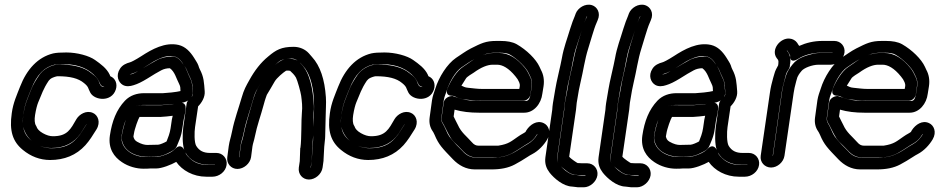

<svg xmlns="http://www.w3.org/2000/svg" viewBox="-20 -693 3993 816"><path d="M349 -166C349 -166 348 -166 348 -165L321 -123C318 -118 312 -112 307 -106C283 -78 250 -63 200 -63C169 -63 141 -73 113 -96C92 -113 82 -131 79 -154C89 -106 136 -64 198 -64C257 -64 295 -87 322 -125C328 -134 349 -169 349 -166ZM356 -391C324 -411 283 -419 231 -419C198 -419 163 -398 147 -374C132 -352 120 -332 113 -314C99 -277 86 -254 79 -204C77 -192 77 -181 77 -170C76 -183 78 -197 80 -212C86 -255 100 -282 112 -313C137 -378 170 -408 211 -418C216 -419 232 -420 255 -420C319 -420 361 -396 387 -367C400 -353 400 -347 407 -334C411 -327 417 -326 424 -323C406 -323 404 -337 400 -347C393 -365 374 -378 356 -391ZM337 -340C358 -323 353 -319 364 -299C382 -266 454 -258 472 -312C480 -336 471 -360 449 -369C448 -370 447 -374 446 -376C433 -403 408 -421 384 -438C359 -456 308 -470 262 -470C237 -470 220 -469 206 -466C141 -450 94 -399 65 -324C52 -290 36 -257 30 -212C19 -137 34 -91 77 -56C111 -28 150 -13 193 -13C253 -13 304 -33 343 -76C361 -96 375 -119 390 -143C409 -174 396 -204 375 -213C347 -226 317 -207 305 -187C280 -144 267 -114 205 -114C192 -114 178 -118 162 -127C146 -136 138 -146 135 -155C135 -156 134 -158 133 -159C127 -168 126 -185 129 -204C133 -229 138 -247 142 -257C158 -294 163 -314 187 -350C191 -355 195 -359 204 -363C216 -368 224 -369 224 -369C279 -369 313 -360 337 -340Z M760 -181 767 -215V-216L769 -231C770 -241 767 -259 745 -256C723 -253 723 -250 692 -248L666 -246H602C585 -246 577 -247 568 -245C530 -238 517 -195 507 -158C504 -146 501 -136 499 -124L497 -110V-104C500 -80 512 -61 531 -48C552 -34 578 -27 599 -27L645 -28C661 -28 679 -34 696 -43C709 -50 727 -56 734 -78C735 -80 738 -88 743 -100C749 -115 753 -131 755 -148ZM710 -183V-182L705 -148C702 -127 694 -107 688 -92C680 -87 659 -78 652 -78L606 -77C596 -77 581 -80 562 -91C552 -97 549 -104 547 -113L549 -124C552 -146 568 -189 573 -196H595H660H662L688 -198C698 -199 706 -200 714 -201ZM760 -418C750 -433 736 -453 712 -453C691 -453 665 -448 646 -437C620 -422 620 -423 584 -401C563 -388 548 -380 540 -378C535 -377 532 -377 531 -377C533 -378 534 -378 538 -379C556 -384 576 -395 603 -413C641 -438 683 -462 721 -453C734 -450 748 -440 760 -418ZM893 7V8C893 9 892 8 891 8H864C832 8 807 -1 788 -19C773 -33 771 -37 768 -45C787 -11 823 7 865 7ZM763 -56C762 -58 749 -87 723 -59C717 -53 705 -44 687 -37C668 -29 654 -27 651 -27H625C617 -27 608 -26 597 -26C547 -26 489 -61 497 -117C504 -163 519 -205 545 -233C552 -241 564 -247 586 -247H667H669L706 -250C738 -253 793 -254 799 -295C800 -305 797 -312 797 -324C797 -338 793 -352 786 -365C777 -383 774 -397 764 -413C776 -396 776 -387 784 -372C795 -351 799 -334 798 -320C798 -314 803 -292 796 -283C786 -269 775 -267 773 -251L759 -153C755 -123 755 -80 763 -56ZM729 -5C754 31 801 58 857 58H883C911 58 939 37 943 8C947 -19 927 -43 900 -43H873C845 -43 827 -52 814 -73C805 -88 806 -132 809 -153L822 -241C837 -256 852 -280 850 -305C847 -342 847 -365 829 -399C827 -403 825 -408 823 -415C819 -426 812 -435 805 -447C788 -474 768 -495 739 -502C682 -515 626 -484 580 -454C555 -438 537 -429 532 -428C517 -424 500 -417 490 -401C471 -372 483 -343 502 -332C516 -324 533 -326 548 -331C565 -336 583 -345 606 -359C643 -382 638 -379 665 -394C676 -400 689 -403 702 -403C723 -388 729 -360 741 -337C748 -323 746 -320 747 -306C740 -304 725 -302 709 -300L673 -297H593C562 -297 533 -288 511 -265C475 -227 456 -178 447 -117C439 -61 465 -26 498 -4C526 15 560 24 590 24C601 24 608 24 619 23H644C668 23 708 7 729 -5Z M996 -25 1002 -71C1005 -94 1010 -100 1017 -135C1026 -180 1045 -231 1056 -272C1061 -291 1067 -303 1069 -307C1080 -326 1092 -348 1104 -366C1079 -325 1067 -310 1052 -256C1038 -206 1024 -165 1014 -114C1010 -95 1005 -87 1003 -71L997 -25ZM1189 -441C1174 -437 1162 -428 1149 -417C1171 -437 1172 -437 1189 -441ZM1312 -153C1312 -186 1312 -208 1313 -214C1314 -224 1315 -234 1314 -244C1310 -313 1298 -382 1260 -421C1252 -429 1250 -435 1237 -439C1228 -442 1218 -443 1208 -443C1205 -443 1201 -442 1198 -442C1205 -443 1212 -444 1220 -444C1242 -444 1256 -426 1267 -414C1293 -386 1310 -339 1314 -271C1316 -233 1314 -195 1312 -153ZM1311 -118C1311 -101 1311 -91 1308 -68V-65L1305 -9L1301 19V20C1301 19 1300 19 1300 19L1305 -9V-12L1307 -67C1308 -83 1310 -99 1311 -118ZM1293 70C1320 70 1347 47 1351 19L1355 -10V-13L1358 -69C1359 -86 1362 -100 1362 -113C1362 -135 1364 -174 1364 -194C1364 -224 1367 -253 1365 -280C1360 -355 1341 -413 1306 -451C1302 -456 1297 -461 1293 -466C1277 -484 1253 -494 1228 -494C1176 -494 1153 -481 1120 -453C1088 -427 1062 -393 1040 -353C1026 -328 1017 -313 1007 -278C995 -236 976 -184 967 -138C959 -99 956 -98 952 -71L946 -25C942 2 962 25 989 25C1016 25 1043 2 1047 -25L1053 -71C1055 -84 1060 -96 1063 -112C1073 -162 1088 -200 1101 -249C1107 -272 1113 -287 1114 -290C1126 -309 1134 -324 1147 -346C1156 -362 1184 -385 1195 -392C1195 -392 1196 -393 1200 -393C1205 -393 1208 -393 1213 -392C1221 -385 1232 -374 1238 -363C1244 -352 1258 -301 1260 -286C1263 -262 1266 -240 1263 -213C1260 -186 1262 -103 1257 -66C1257 -65 1256 -64 1256 -63L1254 -8L1250 19C1246 47 1266 70 1293 70Z M1701 -166C1701 -166 1700 -166 1700 -165L1673 -123C1670 -118 1664 -112 1659 -106C1635 -78 1602 -63 1552 -63C1521 -63 1493 -73 1465 -96C1444 -113 1434 -131 1431 -154C1441 -106 1488 -64 1550 -64C1609 -64 1647 -87 1674 -125C1680 -134 1701 -169 1701 -166ZM1708 -391C1676 -411 1635 -419 1583 -419C1550 -419 1515 -398 1499 -374C1484 -352 1472 -332 1465 -314C1451 -277 1438 -254 1431 -204C1429 -192 1429 -181 1429 -170C1428 -183 1430 -197 1432 -212C1438 -255 1452 -282 1464 -313C1489 -378 1522 -408 1563 -418C1568 -419 1584 -420 1607 -420C1671 -420 1713 -396 1739 -367C1752 -353 1752 -347 1759 -334C1763 -327 1769 -326 1776 -323C1758 -323 1756 -337 1752 -347C1745 -365 1726 -378 1708 -391ZM1689 -340C1710 -323 1705 -319 1716 -299C1734 -266 1806 -258 1824 -312C1832 -336 1823 -360 1801 -369C1800 -370 1799 -374 1798 -376C1785 -403 1760 -421 1736 -438C1711 -456 1660 -470 1614 -470C1589 -470 1572 -469 1558 -466C1493 -450 1446 -399 1417 -324C1404 -290 1388 -257 1382 -212C1371 -137 1386 -91 1429 -56C1463 -28 1502 -13 1545 -13C1605 -13 1656 -33 1695 -76C1713 -96 1727 -119 1742 -143C1761 -174 1748 -204 1727 -213C1699 -226 1669 -207 1657 -187C1632 -144 1619 -114 1557 -114C1544 -114 1530 -118 1514 -127C1498 -136 1490 -146 1487 -155C1487 -156 1486 -158 1485 -159C1479 -168 1478 -185 1481 -204C1485 -229 1490 -247 1494 -257C1510 -294 1515 -314 1539 -350C1543 -355 1547 -359 1556 -363C1568 -368 1576 -369 1576 -369C1631 -369 1665 -360 1689 -340Z M1866 -258 1857 -194C1855 -177 1861 -172 1866 -163C1879 -139 1891 -108 1909 -90C1921 -78 1934 -66 1945 -54C1961 -36 1980 -24 2005 -24H2092H2096C2121 -27 2140 -33 2157 -42C2186 -58 2200 -70 2228 -86C2241 -94 2252 -105 2260 -119C2262 -122 2263 -123 2264 -124V-123C2264 -123 2264 -122 2263 -121C2254 -106 2241 -91 2223 -81C2178 -56 2149 -23 2076 -23H2005C1981 -23 1962 -32 1945 -52L1944 -53C1910 -86 1889 -111 1883 -124C1877 -136 1869 -156 1862 -167C1856 -176 1855 -184 1856 -194L1866 -267C1869 -285 1875 -295 1879 -309C1889 -342 1915 -389 1942 -407C1965 -422 1975 -431 1999 -443C2028 -458 2047 -465 2054 -466C2066 -468 2076 -469 2082 -469H2101C2124 -469 2139 -466 2147 -461C2181 -442 2217 -404 2226 -384C2234 -366 2244 -355 2240 -326L2235 -294C2233 -281 2229 -264 2215 -264H2023C2016 -264 2010 -265 2004 -265C1970 -265 1942 -270 1918 -280C1918 -280 1904 -285 1903 -285C1885 -285 1868 -273 1866 -258ZM2016 -214H2208C2249 -214 2280 -252 2285 -295L2290 -326C2294 -352 2290 -376 2279 -396C2277 -400 2275 -404 2273 -409C2258 -442 2218 -481 2176 -505C2158 -515 2135 -519 2108 -519H2089C2044 -519 2025 -509 1981 -487C1956 -474 1943 -463 1918 -447C1880 -421 1845 -365 1830 -316C1825 -301 1819 -286 1816 -267L1806 -194C1803 -172 1807 -152 1819 -135C1820 -133 1824 -128 1827 -120C1845 -77 1860 -63 1905 -16C1929 9 1960 27 1998 27H2069C2107 27 2140 21 2168 6C2187 -4 2203 -14 2217 -23C2229 -31 2238 -36 2242 -38C2269 -52 2292 -77 2306 -101C2324 -132 2311 -161 2290 -170C2262 -183 2233 -164 2217 -139C2213 -133 2217 -134 2207 -128C2196 -122 2188 -117 2181 -112C2153 -93 2143 -81 2098 -74H2013C2004 -74 1995 -77 1985 -89C1963 -114 1940 -130 1926 -162C1920 -175 1913 -186 1908 -198L1912 -227C1943 -218 1977 -214 2016 -214ZM1902 -286C1906 -286 1911 -285 1918 -281C1930 -275 1943 -271 1957 -270C1980 -268 1999 -265 2023 -265H2205C2220 -265 2232 -279 2234 -290L2239 -326C2241 -339 2240 -353 2234 -364C2226 -380 2223 -389 2212 -403C2179 -444 2143 -468 2100 -468H2081C2044 -468 2006 -451 1967 -422C1964 -420 1957 -415 1948 -409C1920 -391 1894 -347 1882 -317C1881 -314 1869 -286 1902 -286ZM1941 -329C1946 -338 1954 -348 1960 -359C1964 -367 1987 -380 1993 -384C2026 -408 2053 -418 2074 -418H2093C2115 -418 2142 -404 2171 -368C2176 -362 2179 -358 2180 -356C2183 -349 2191 -340 2189 -326L2187 -315H2030C2007 -315 1991 -318 1969 -320C1956 -321 1950 -325 1941 -329Z M2364 14C2366 16 2371 20 2372 21C2401 44 2407 51 2448 51H2468C2469 52 2468 52 2468 52V53H2449L2424 50H2421C2414 50 2401 46 2383 32C2375 26 2369 19 2364 14ZM2475 -622 2469 -611C2462 -595 2456 -577 2449 -553C2438 -515 2427 -485 2420 -450C2411 -401 2398 -358 2391 -309L2381 -257C2379 -246 2379 -235 2378 -226L2349 -25C2348 -16 2349 -6 2353 1C2349 -6 2347 -16 2348 -25L2377 -226C2378 -235 2379 -244 2380 -254L2390 -314C2392 -325 2395 -343 2402 -371C2414 -422 2416 -455 2431 -498C2441 -527 2459 -587 2469 -612L2474 -623H2475ZM2519 52C2523 25 2503 1 2476 1H2455C2448 1 2443 0 2435 0C2434 0 2407 -17 2399 -27L2428 -226C2429 -236 2430 -243 2431 -256L2440 -309C2443 -323 2445 -333 2447 -342C2459 -391 2465 -440 2480 -487C2489 -514 2504 -571 2515 -595L2520 -607C2534 -638 2518 -664 2496 -671C2467 -680 2436 -659 2427 -636L2423 -625C2417 -611 2410 -593 2403 -570C2390 -526 2376 -492 2368 -446C2363 -417 2344 -342 2340 -314L2330 -255C2328 -245 2328 -235 2327 -226L2298 -25C2294 4 2303 24 2316 41C2335 65 2374 99 2412 100L2437 103H2440H2461C2488 103 2515 79 2519 52Z M2590 14C2592 16 2597 20 2598 21C2627 44 2633 51 2674 51H2694C2695 52 2694 52 2694 52V53H2675L2650 50H2647C2640 50 2627 46 2609 32C2601 26 2595 19 2590 14ZM2701 -622 2695 -611C2688 -595 2682 -577 2675 -553C2664 -515 2653 -485 2646 -450C2637 -401 2624 -358 2617 -309L2607 -257C2605 -246 2605 -235 2604 -226L2575 -25C2574 -16 2575 -6 2579 1C2575 -6 2573 -16 2574 -25L2603 -226C2604 -235 2605 -244 2606 -254L2616 -314C2618 -325 2621 -343 2628 -371C2640 -422 2642 -455 2657 -498C2667 -527 2685 -587 2695 -612L2700 -623H2701ZM2745 52C2749 25 2729 1 2702 1H2681C2674 1 2669 0 2661 0C2660 0 2633 -17 2625 -27L2654 -226C2655 -236 2656 -243 2657 -256L2666 -309C2669 -323 2671 -333 2673 -342C2685 -391 2691 -440 2706 -487C2715 -514 2730 -571 2741 -595L2746 -607C2760 -638 2744 -664 2722 -671C2693 -680 2662 -659 2653 -636L2649 -625C2643 -611 2636 -593 2629 -570C2616 -526 2602 -492 2594 -446C2589 -417 2570 -342 2566 -314L2556 -255C2554 -245 2554 -235 2553 -226L2524 -25C2520 4 2529 24 2542 41C2561 65 2600 99 2638 100L2663 103H2666H2687C2714 103 2741 79 2745 52Z M3023 -181 3030 -215V-216L3032 -231C3033 -241 3030 -259 3008 -256C2986 -253 2986 -250 2955 -248L2929 -246H2865C2848 -246 2840 -247 2831 -245C2793 -238 2780 -195 2770 -158C2767 -146 2764 -136 2762 -124L2760 -110V-104C2763 -80 2775 -61 2794 -48C2815 -34 2841 -27 2862 -27L2908 -28C2924 -28 2942 -34 2959 -43C2972 -50 2990 -56 2997 -78C2998 -80 3001 -88 3006 -100C3012 -115 3016 -131 3018 -148ZM2973 -183V-182L2968 -148C2965 -127 2957 -107 2951 -92C2943 -87 2922 -78 2915 -78L2869 -77C2859 -77 2844 -80 2825 -91C2815 -97 2812 -104 2810 -113L2812 -124C2815 -146 2831 -189 2836 -196H2858H2923H2925L2951 -198C2961 -199 2969 -200 2977 -201ZM3023 -418C3013 -433 2999 -453 2975 -453C2954 -453 2928 -448 2909 -437C2883 -422 2883 -423 2847 -401C2826 -388 2811 -380 2803 -378C2798 -377 2795 -377 2794 -377C2796 -378 2797 -378 2801 -379C2819 -384 2839 -395 2866 -413C2904 -438 2946 -462 2984 -453C2997 -450 3011 -440 3023 -418ZM3156 7V8C3156 9 3155 8 3154 8H3127C3095 8 3070 -1 3051 -19C3036 -33 3034 -37 3031 -45C3050 -11 3086 7 3128 7ZM3026 -56C3025 -58 3012 -87 2986 -59C2980 -53 2968 -44 2950 -37C2931 -29 2917 -27 2914 -27H2888C2880 -27 2871 -26 2860 -26C2810 -26 2752 -61 2760 -117C2767 -163 2782 -205 2808 -233C2815 -241 2827 -247 2849 -247H2930H2932L2969 -250C3001 -253 3056 -254 3062 -295C3063 -305 3060 -312 3060 -324C3060 -338 3056 -352 3049 -365C3040 -383 3037 -397 3027 -413C3039 -396 3039 -387 3047 -372C3058 -351 3062 -334 3061 -320C3061 -314 3066 -292 3059 -283C3049 -269 3038 -267 3036 -251L3022 -153C3018 -123 3018 -80 3026 -56ZM2992 -5C3017 31 3064 58 3120 58H3146C3174 58 3202 37 3206 8C3210 -19 3190 -43 3163 -43H3136C3108 -43 3090 -52 3077 -73C3068 -88 3069 -132 3072 -153L3085 -241C3100 -256 3115 -280 3113 -305C3110 -342 3110 -365 3092 -399C3090 -403 3088 -408 3086 -415C3082 -426 3075 -435 3068 -447C3051 -474 3031 -495 3002 -502C2945 -515 2889 -484 2843 -454C2818 -438 2800 -429 2795 -428C2780 -424 2763 -417 2753 -401C2734 -372 2746 -343 2765 -332C2779 -324 2796 -326 2811 -331C2828 -336 2846 -345 2869 -359C2906 -382 2901 -379 2928 -394C2939 -400 2952 -403 2965 -403C2986 -388 2992 -360 3004 -337C3011 -323 3009 -320 3010 -306C3003 -304 2988 -302 2972 -300L2936 -297H2856C2825 -297 2796 -288 2774 -265C2738 -227 2719 -178 2710 -117C2702 -61 2728 -26 2761 -4C2789 15 2823 24 2853 24C2864 24 2871 24 2882 23H2907C2931 23 2971 7 2992 -5Z M3264 -31 3302 -298C3305 -321 3311 -340 3315 -356L3319 -372C3322 -384 3327 -392 3332 -399C3336 -405 3338 -413 3337 -418L3338 -422C3341 -439 3339 -456 3330 -470L3324 -478C3325 -482 3338 -458 3338 -458C3338 -458 3333 -418 3374 -444C3394 -457 3431 -469 3467 -469H3518H3519L3518 -468H3466C3455 -468 3446 -467 3437 -465C3401 -456 3371 -447 3349 -420C3336 -404 3326 -389 3321 -373L3316 -356C3309 -334 3305 -314 3303 -298L3265 -31ZM3314 -31 3353 -298C3355 -311 3358 -327 3364 -348L3369 -365C3371 -370 3376 -379 3387 -392C3397 -404 3431 -418 3459 -418H3511C3538 -418 3565 -442 3569 -469C3573 -496 3553 -519 3526 -519H3474C3439 -519 3406 -511 3377 -498C3376 -499 3374 -501 3373 -503L3368 -511C3361 -521 3349 -528 3336 -529C3296 -533 3255 -482 3281 -446C3286 -439 3290 -439 3288 -422L3287 -415C3282 -406 3274 -392 3271 -379L3266 -362C3261 -344 3255 -321 3252 -298L3213 -31C3209 -4 3230 19 3257 19C3284 19 3310 -4 3314 -31Z M3504 -258 3495 -194C3493 -177 3499 -172 3504 -163C3517 -139 3529 -108 3547 -90C3559 -78 3572 -66 3583 -54C3599 -36 3618 -24 3643 -24H3730H3734C3759 -27 3778 -33 3795 -42C3824 -58 3838 -70 3866 -86C3879 -94 3890 -105 3898 -119C3900 -122 3901 -123 3902 -124V-123C3902 -123 3902 -122 3901 -121C3892 -106 3879 -91 3861 -81C3816 -56 3787 -23 3714 -23H3643C3619 -23 3600 -32 3583 -52L3582 -53C3548 -86 3527 -111 3521 -124C3515 -136 3507 -156 3500 -167C3494 -176 3493 -184 3494 -194L3504 -267C3507 -285 3513 -295 3517 -309C3527 -342 3553 -389 3580 -407C3603 -422 3613 -431 3637 -443C3666 -458 3685 -465 3692 -466C3704 -468 3714 -469 3720 -469H3739C3762 -469 3777 -466 3785 -461C3819 -442 3855 -404 3864 -384C3872 -366 3882 -355 3878 -326L3873 -294C3871 -281 3867 -264 3853 -264H3661C3654 -264 3648 -265 3642 -265C3608 -265 3580 -270 3556 -280C3556 -280 3542 -285 3541 -285C3523 -285 3506 -273 3504 -258ZM3654 -214H3846C3887 -214 3918 -252 3923 -295L3928 -326C3932 -352 3928 -376 3917 -396C3915 -400 3913 -404 3911 -409C3896 -442 3856 -481 3814 -505C3796 -515 3773 -519 3746 -519H3727C3682 -519 3663 -509 3619 -487C3594 -474 3581 -463 3556 -447C3518 -421 3483 -365 3468 -316C3463 -301 3457 -286 3454 -267L3444 -194C3441 -172 3445 -152 3457 -135C3458 -133 3462 -128 3465 -120C3483 -77 3498 -63 3543 -16C3567 9 3598 27 3636 27H3707C3745 27 3778 21 3806 6C3825 -4 3841 -14 3855 -23C3867 -31 3876 -36 3880 -38C3907 -52 3930 -77 3944 -101C3962 -132 3949 -161 3928 -170C3900 -183 3871 -164 3855 -139C3851 -133 3855 -134 3845 -128C3834 -122 3826 -117 3819 -112C3791 -93 3781 -81 3736 -74H3651C3642 -74 3633 -77 3623 -89C3601 -114 3578 -130 3564 -162C3558 -175 3551 -186 3546 -198L3550 -227C3581 -218 3615 -214 3654 -214ZM3540 -286C3544 -286 3549 -285 3556 -281C3568 -275 3581 -271 3595 -270C3618 -268 3637 -265 3661 -265H3843C3858 -265 3870 -279 3872 -290L3877 -326C3879 -339 3878 -353 3872 -364C3864 -380 3861 -389 3850 -403C3817 -444 3781 -468 3738 -468H3719C3682 -468 3644 -451 3605 -422C3602 -420 3595 -415 3586 -409C3558 -391 3532 -347 3520 -317C3519 -314 3507 -286 3540 -286ZM3579 -329C3584 -338 3592 -348 3598 -359C3602 -367 3625 -380 3631 -384C3664 -408 3691 -418 3712 -418H3731C3753 -418 3780 -404 3809 -368C3814 -362 3817 -358 3818 -356C3821 -349 3829 -340 3827 -326L3825 -315H3668C3645 -315 3629 -318 3607 -320C3594 -321 3588 -325 3579 -329Z"/></svg>

Font: AppleStorm
Style: CBoIta
Weight: 400
Foundry: Cannot Into Space Fonts
Version: Version 1.01